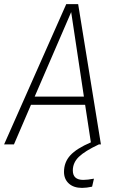

<svg xmlns="http://www.w3.org/2000/svg" viewBox="-37 -704 569 936"><path d="M318 127Q318 173 369 173Q390 173 421 167L412 206Q385 212 363 212Q322 212 298.5 190.5Q275 169 275 134Q275 87 305.5 53.5Q336 20 406 -10L378 -193H114L31 0H-17L286 -684H344L455 0H445Q377 32 347.5 60.5Q318 89 318 127ZM132 -233H372L310 -645Z"/></svg>

Font: Fira Sans Condensed ExtraLight
Style: Italic
Weight: 275
Width: 3
Italic angle: -8°
Designer: Carrois Corporate & Edenspiekermann AG
Foundry: Carrois Corporate GbR & Edenspiekermann AG
Version: Version 4.203